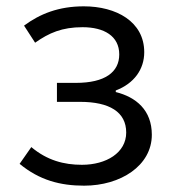

<svg xmlns="http://www.w3.org/2000/svg" viewBox="-20 -574 545 607"><path d="M246 13C361 13 460 -50 460 -148C460 -226 410 -267 346 -283V-288C404 -310 436 -355 436 -409C436 -506 347 -554 245 -554C165 -554 106 -530 56 -493L91 -439C135 -470 176 -488 241 -488C309 -488 357 -460 357 -402C357 -346 312 -312 220 -312H160V-252H233C326 -252 379 -220 379 -155C379 -91 316 -53 239 -53C182 -53 129 -67 79 -109L42 -56C105 -4 171 13 246 13Z"/></svg>

Font: Noto Sans CJK SC DemiLight
Style: Regular
Weight: 350
Designer: Ryoko NISHIZUKA 西塚涼子 (kana, bopomofo & ideographs); Paul D. Hunt (Latin, Greek & Cyrillic); Sandoll Communications 산돌커뮤니
Foundry: Adobe
Version: Version 2.004;hotconv 1.0.118;makeotfexe 2.5.65603